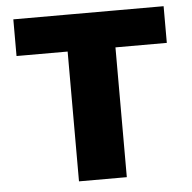

<svg xmlns="http://www.w3.org/2000/svg" viewBox="-49 -707 755 756"><g transform="rotate(-5 328.5 -329.0)"><path d="M233 0V-658H422V0ZM31 -513V-658H625V-513Z"/></g></svg>

Font: Ysabeau SC Black
Style: Regular
Weight: 900
Designer: Christian Thalmann (Catharsis Fonts)
Version: Version 2.001;gftools[0.9.30]; featfreeze: smcp